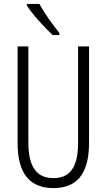

<svg xmlns="http://www.w3.org/2000/svg" viewBox="-20 -951 544 981"><path d="M181 -931H117V-923C147 -876 210 -808 249 -772H283V-783C249 -825 209 -880 181 -931ZM435 -714H379V-222C379 -87 331 -41 253 -41C172 -41 125 -92 125 -222V-714H70V-220C70 -62 134 10 253 10C364 10 435 -52 435 -221Z"/></svg>

Font: Noto Sans UI Condensed Light
Style: Regular
Weight: 300
Width: 3
Designer: Monotype Design Team
Foundry: Monotype Imaging Inc.
Version: Version 1.901